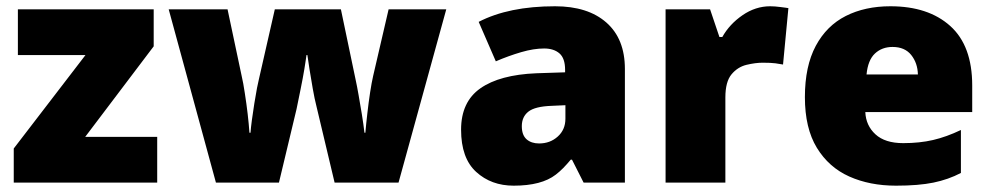

<svg xmlns="http://www.w3.org/2000/svg" viewBox="-20 -583 3165 613"><path d="M252 -146H481.9V0H23.9V-108.9L252.9 -407.2H37.1V-553.2H470.7V-435.1Z M1404.8 -553.2 1252.4 0H1048.3L990.7 -242.2Q987.3 -254.9 984.4 -269.3Q981.4 -283.7 978.5 -300.3Q972.7 -333.5 968 -362.8Q963.4 -392.1 961.4 -407.2H958.5Q957.5 -399.4 955.8 -388.4Q954.1 -377.4 951.7 -362.3Q947.3 -335.4 939.7 -298.1Q932.1 -260.7 926.8 -234.9L870.6 0H669.4L518.6 -553.2H706.5L751.5 -340.8Q756.8 -318.4 761.7 -285.2Q772.5 -215.8 776.4 -159.2H779.8Q780.8 -174.3 784.2 -199.7Q787.6 -225.1 792 -252.7Q796.4 -280.3 800.5 -301.8Q804.7 -323.2 806.6 -330.1L857.4 -553.2H1068.4L1115.7 -327.1Q1117.7 -317.9 1120.1 -305.7Q1122.6 -293.5 1125 -278.8Q1130.4 -249 1135.5 -217Q1140.6 -185.1 1143.6 -159.2H1146.5Q1147.5 -172.9 1149.2 -188.2Q1150.9 -203.6 1152.8 -220.7Q1156.7 -255.4 1161.6 -287.6Q1166.5 -319.8 1171.4 -340.8L1220.7 -553.2Z M1752 -563Q1856.9 -563 1916 -511Q1975.1 -459 1975.1 -362.8V0H1843.3L1806.2 -73.2H1802.2Q1790 -58.6 1778.3 -46.6Q1766.6 -34.7 1754.4 -25.4Q1709 9.8 1620.1 9.8Q1548.3 9.8 1500.2 -34.2Q1452.1 -78.1 1452.1 -168.9Q1452.1 -257.8 1513.7 -301Q1575.2 -344.2 1692.4 -349.1L1784.2 -352.1V-359.9Q1784.2 -397 1766.1 -412.6Q1748 -428.2 1717.3 -428.2Q1684.1 -428.2 1644 -416.5Q1604 -404.8 1563 -387.2L1508.3 -513.2Q1604.5 -563 1752 -563ZM1785.2 -204.1V-247.1L1741.2 -245.1Q1688 -243.2 1667 -226.6Q1646 -210 1646 -180.2Q1646 -151.9 1661.1 -138.4Q1676.3 -125 1701.2 -125Q1736.3 -125 1760.7 -147Q1785.2 -168.9 1785.2 -204.1Z M2439 -563Q2453.6 -563 2472.2 -560.5Q2480.5 -559.6 2486.8 -558.6Q2493.2 -557.6 2497.1 -557.1L2480 -377Q2470.2 -378.9 2455.6 -380.9Q2440.9 -382.8 2415 -382.8Q2392.1 -382.8 2363.3 -376Q2335 -369.1 2315.4 -345.5Q2295.9 -321.8 2295.9 -272V0H2105V-553.2H2247.1L2276.9 -464.8H2286.1Q2309.1 -505.9 2350.6 -534.4Q2392.1 -563 2439 -563Z M2822.8 -563Q2943.8 -563 3013.9 -500Q3084 -437 3084 -310.1V-225.1H2742.7Q2744.6 -182.1 2775.1 -154.1Q2805.7 -126 2863.8 -126Q2916 -126 2959 -136Q3002 -146 3047.9 -168V-30.8Q3007.8 -9.8 2960.2 0Q2912.6 9.8 2840.8 9.8Q2756.8 9.8 2691.4 -19.5Q2626 -48.8 2587.9 -111.3Q2549.8 -173.8 2549.8 -272.9Q2549.8 -371.6 2584.5 -436.5Q2619.1 -501 2680.4 -532Q2741.7 -563 2822.8 -563ZM2829.6 -433.1Q2795.9 -433.1 2773.4 -412.1Q2751 -391.1 2746.6 -345.2H2910.6Q2909.7 -381.8 2889.2 -407.5Q2868.7 -433.1 2829.6 -433.1Z"/></svg>

Font: Nokora Black
Style: Regular
Weight: 900
Designer: Danh Hong
Version: Version 8.000; ttfautohint (v1.8.3)